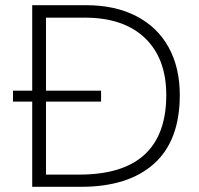

<svg xmlns="http://www.w3.org/2000/svg" viewBox="-20 -719 767 739"><path d="M104 -328H30V-370H104V-699H312Q423 -699 504.5 -657Q586 -615 629 -537Q672 -459 672 -353Q672 -178 573 -89Q474 0 292 0H104ZM285 -47Q453 -47 536.5 -124Q620 -201 620 -353Q620 -494 538 -572.5Q456 -651 307 -651H157V-370H369V-328H157V-47Z"/></svg>

Font: Prompt ExtraLight
Style: Regular
Weight: 275
Designer: Katatrad Team
Foundry: CadsonDemak
Version: Version 1.001